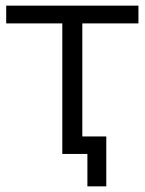

<svg xmlns="http://www.w3.org/2000/svg" viewBox="-20 -546 513 681"><path d="M471 -463H272V0H201V-463H2V-526H471ZM357 -62V115H290V0H201V-62Z"/></svg>

Font: APTA Sans Regular
Style: Regular
Weight: 400
Version: Version 7.200